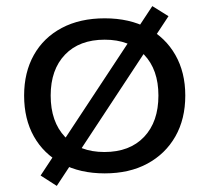

<svg xmlns="http://www.w3.org/2000/svg" viewBox="-20 -559 685 629"><path d="M323 9Q242 9 182.5 -23Q123 -55 91 -112Q59 -169 59 -246Q59 -322 91 -379Q123 -436 182.5 -467.5Q242 -499 323 -499Q404 -499 463 -467.5Q522 -436 554.5 -379Q587 -322 587 -246Q587 -169 554.5 -112Q522 -55 463 -23Q404 9 323 9ZM322 -61Q405 -61 452 -110.5Q499 -160 499 -246Q499 -331 452 -380Q405 -429 323 -429Q240 -429 193 -380Q146 -331 146 -246Q146 -160 193 -110.5Q240 -61 322 -61ZM166 50 113 16 479 -539 532 -506Z"/></svg>

Font: Nunito Sans 10pt SemiExpanded
Style: Regular
Weight: 400
Width: 6
Designer: Vernon Adams
Foundry: Vernon Adams
Version: Version 3.101;gftools[0.9.27]